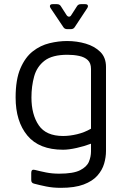

<svg xmlns="http://www.w3.org/2000/svg" viewBox="-20 -704 609 922"><path d="M283 15Q168 15 111.5 -53Q55 -121 55 -236Q55 -322 78 -375.5Q101 -429 137.5 -457.5Q174 -486 217.5 -496.5Q261 -507 302 -507Q349 -507 391.5 -494.5Q434 -482 461.5 -455Q489 -428 489 -383V21Q489 51 480 82Q471 113 447.5 139.5Q424 166 381.5 182Q339 198 272 198Q234 198 202 191.5Q170 185 144 178Q130 175 130 161V126Q130 107 148 112Q171 118 200.5 124Q230 130 264 130Q332 130 364.5 113.5Q397 97 407 72.5Q417 48 417 23V-14Q386 -2 348 6.5Q310 15 283 15ZM283 -51Q315 -51 350.5 -59.5Q386 -68 417 -86V-373Q417 -401 401.5 -415.5Q386 -430 360 -435.5Q334 -441 304 -441Q231 -441 194 -412.5Q157 -384 144 -337Q131 -290 131 -236Q131 -154 166 -102.5Q201 -51 283 -51ZM303 -564Q290 -564 284 -574L223 -665Q218 -673 220.5 -678.5Q223 -684 233 -684H254Q267 -684 273 -673L300 -631Q305 -624 311.5 -624Q318 -624 322 -631L349 -673Q355 -684 368 -684H389Q399 -684 401.5 -678.5Q404 -673 399 -665L339 -574Q333 -564 320 -564Z"/></svg>

Font: Pitagon Sans
Style: Regular
Weight: 400
Designer: Travis Tran
Foundry: Pitagon
Version: Version 1.001; ttfautohint (v1.8.4.7-5d5b);gftools[0.9.26]